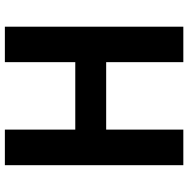

<svg xmlns="http://www.w3.org/2000/svg" viewBox="-12 -769 781 797"><g transform="rotate(-90 378.5 -370.5)"><path d="M91.3 0V-740.8H239V-448.5H519V-740.8H666.2V0H519V-320.3H239V0Z"/></g></svg>

Font: Noto Sans TC
Style: Regular
Weight: 100
Designer: Ryoko NISHIZUKA 西塚涼子 (kana, bopomofo & ideographs); Paul D. Hunt (Latin, Greek & Cyrillic); Sandoll Communications 산돌커뮤니
Foundry: Adobe
Version: Version 2.004;hotconv 1.0.118;makeotfexe 2.5.65603